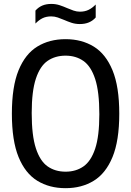

<svg xmlns="http://www.w3.org/2000/svg" viewBox="-20 -949 668 978"><path d="M314 9.5Q231.5 9.5 170 -28.2Q108.5 -66 74.5 -149.2Q40.5 -232.5 40.5 -370Q40.5 -507.5 74.5 -590.8Q108.5 -674 170 -711.8Q231.5 -749.5 314 -749.5Q396 -749.5 457.5 -711.8Q519 -674 553.2 -590.8Q587.5 -507.5 587.5 -370Q587.5 -232.5 553.2 -149.2Q519 -66 457.5 -28.2Q396 9.5 314 9.5ZM314 -74.5Q366.5 -74.5 405 -101.2Q443.5 -128 464.8 -191.8Q486 -255.5 486 -367Q486 -481.5 464.8 -546.5Q443.5 -611.5 405 -638.5Q366.5 -665.5 314 -665.5Q261 -665.5 222.5 -639Q184 -612.5 162.8 -548.5Q141.5 -484.5 141.5 -373Q141.5 -258.5 162.8 -193.5Q184 -128.5 222.5 -101.5Q261 -74.5 314 -74.5ZM386.5 -826.5Q364 -826.5 344.2 -833Q324.5 -839.5 306.5 -847.5Q290 -854.5 274 -860Q258 -865.5 241 -865.5Q216 -865.5 197.2 -856.5Q178.5 -847.5 160.5 -829V-895Q175.5 -912 195.2 -920.5Q215 -929 241.5 -929Q264 -929 283.8 -922.5Q303.5 -916 321.5 -908Q338 -901 354.2 -895.2Q370.5 -889.5 387 -889.5Q412 -889.5 431 -898.8Q450 -908 467.5 -926V-860Q453 -843.5 433 -835Q413 -826.5 386.5 -826.5Z"/></svg>

Font: Encode Sans SC Condensed Medium
Style: Regular
Weight: 500
Width: 3
Designer: Multiple Designers
Foundry: Impallari Type
Version: Version 3.002